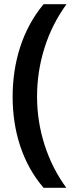

<svg xmlns="http://www.w3.org/2000/svg" viewBox="-20 -734 366 912"><path d="M40 -274C40 -113 86 41 187 158H295C204 34 156 -120 156 -275C156 -433 204 -589 296 -714H187C86 -593 40 -437 40 -274Z"/></svg>

Font: Noto Kufi Arabic SemiBold
Style: Regular
Weight: 600
Designer: Monotype Design Team, David Williams, Khaled Hosny
Foundry: Google LLC
Version: Version 2.109